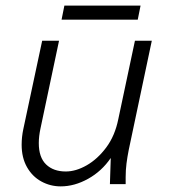

<svg xmlns="http://www.w3.org/2000/svg" viewBox="-20 -655 606 683"><path d="M57 -140Q57 -168 63 -196L130 -510H190L124 -198Q118 -170 118 -146Q118 -95 144 -70Q170 -45 214 -45Q250 -45 288.5 -67Q327 -89 358 -130.5Q389 -172 401 -232L460 -510H520L438 -122Q433 -97 430 -73.5Q427 -50 427 -25V0H371L374 -93Q342 -46 293.5 -19Q245 8 196 8Q159 8 127 -9.5Q95 -27 76 -60.5Q57 -94 57 -140ZM199 -585 209 -635H480L470 -585Z"/></svg>

Font: Radio Canada Light
Style: Italic
Weight: 300
Italic angle: -12°
Designer: Charles Daoud, Etienne Aubert Bonn, Alexandre Saumier Demers, Jacques Le Bailly
Foundry: Radio-Canada
Version: Version 2.104; ttfautohint (v1.8.4.7-5d5b);gftools[0.9.28.de